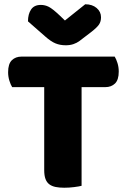

<svg xmlns="http://www.w3.org/2000/svg" viewBox="-20 -874 596 899"><path d="M37 -466Q30 -477 24 -496Q18 -515 18 -536Q18 -575 35.5 -592Q53 -609 81 -609H517Q524 -598 530 -579Q536 -560 536 -539Q536 -500 518.5 -483Q501 -466 473 -466H362V-4Q351 -1 327.5 2Q304 5 281 5Q258 5 240.5 1.5Q223 -2 211 -11Q199 -20 193 -36Q187 -52 187 -78V-466ZM284 -778 379 -854Q412 -854 432.5 -836.5Q453 -819 453 -793Q453 -773 443.5 -759Q434 -745 407 -724L352 -682Q340 -673 324 -667.5Q308 -662 288 -662Q261 -662 239.5 -671Q218 -680 192 -703L111 -774Q111 -808 125.5 -829.5Q140 -851 171 -851Q191 -851 208.5 -842Q226 -833 258 -803Z"/></svg>

Font: Baloo Cyrillic
Style: Regular
Weight: 400
Designer: Ek Type, Denis Ignatov
Foundry: Ek Type
Version: Version 1.50 July 26, 2019